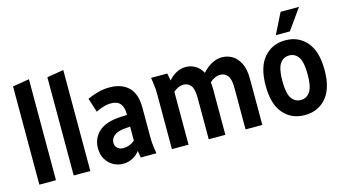

<svg xmlns="http://www.w3.org/2000/svg" viewBox="-83 -1037 2409 1350"><g transform="rotate(-15 1121.5 -362.0)"><path d="M64 0V-715L185 -735V0Z M314 0V-715L435 -735V0Z M528 -140Q528 -212 579.5 -259.5Q631 -307 740 -312L786 -314V-323Q786 -370 765 -396Q744 -422 697 -422Q669 -422 639 -412.5Q609 -403 587 -391L554 -494Q584 -508 627.5 -520.5Q671 -533 715 -533Q805 -533 854.5 -484.5Q904 -436 904 -338V-124Q904 -103 905 -86Q906 -69 909 -47L916 0H802L794 -50Q774 -23 742 -6Q710 11 674 11Q634 11 601 -7.5Q568 -26 548 -60Q528 -94 528 -140ZM643 -150Q643 -124 660 -109.5Q677 -95 703 -95Q747 -95 786 -127V-229L746 -226Q691 -221 667 -199.5Q643 -178 643 -150Z M1017 -522H1135L1145 -469Q1169 -497 1201.5 -515Q1234 -533 1271 -533Q1306 -533 1338.5 -515Q1371 -497 1392 -458Q1417 -488 1455 -510.5Q1493 -533 1535 -533Q1574 -533 1608.5 -513Q1643 -493 1665 -449.5Q1687 -406 1687 -336V0H1565V-303Q1565 -367 1544.5 -392Q1524 -417 1493 -417Q1450 -417 1415 -383Q1418 -360 1418 -336V0H1297V-303Q1297 -367 1276.5 -392Q1256 -417 1224 -417Q1186 -417 1150 -385V0H1029V-398Q1029 -419 1028 -436Q1027 -453 1024 -474Z M1781 -260Q1781 -396 1840.5 -464.5Q1900 -533 1996 -533Q2092 -533 2151 -464.5Q2210 -396 2210 -260Q2210 -125 2150.5 -57Q2091 11 1995 11Q1899 11 1840 -57Q1781 -125 1781 -260ZM1903 -260Q1903 -172 1927.5 -135.5Q1952 -99 1995 -99Q2038 -99 2062.5 -135.5Q2087 -172 2087 -260Q2087 -350 2062.5 -386.5Q2038 -423 1995 -423Q1952 -423 1927.5 -386.5Q1903 -350 1903 -260ZM1942 -585 2017 -735H2151L2044 -585Z"/></g></svg>

Font: Radio Canada Condensed SemiBold
Style: Regular
Weight: 600
Width: 3
Designer: Charles Daoud, Etienne Aubert Bonn, Alexandre Saumier Demers, Jacques Le Bailly
Foundry: Radio-Canada
Version: Version 2.104; ttfautohint (v1.8.4.7-5d5b);gftools[0.9.28.de